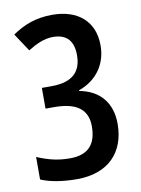

<svg xmlns="http://www.w3.org/2000/svg" viewBox="-83 -781 621 848"><g transform="rotate(-10 227.0 -357.0)"><path d="M398 -554C398 -665 322 -724 211 -724C136 -724 82 -702 31 -667L84 -587C122 -610 157 -627 197 -627C262 -627 288 -589 288 -530C288 -461 254 -414 153 -414H110V-321H149C255 -321 298 -280 298 -209C298 -134 266 -86 179 -86C126 -86 84 -96 32 -118V-17C73 1 131 10 194 10C334 10 412 -72 412 -200C412 -293 362 -355 270 -372V-375C352 -404 398 -471 398 -554Z"/></g></svg>

Font: Noto Sans Sinhala UI ExtraCondensed SemiBold
Style: Regular
Weight: 600
Width: 2
Designer: Jelle Bosma - Monotype Design Team
Foundry: Monotype Imaging Inc.
Version: Version 2.006